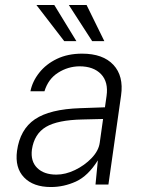

<svg xmlns="http://www.w3.org/2000/svg" viewBox="-20 -743 588 773"><path d="M185 10Q114 10 76.8 -28.8Q39.5 -67.5 48.5 -135.5Q60.5 -222 120.5 -262.8Q180.5 -303.5 303 -307.5L402.5 -311L409 -356.5Q417 -413 386.8 -444.5Q356.5 -476 300 -476Q253.5 -475.5 213.8 -450.2Q174 -425 159 -375.5H102.5Q110.5 -415.5 138 -450.2Q165.5 -485 209.2 -506Q253 -527 310.5 -527Q394.5 -527 436.5 -482Q478.5 -437 467.5 -359L416.5 0H364.5L374 -97.5Q334.5 -34.5 285.8 -12.2Q237 10 185 10ZM207 -40Q243.5 -40 282 -58.5Q320.5 -77 348.8 -106.5Q377 -136 381.5 -168L395 -264L312.5 -262Q212 -260 165 -232Q118 -204 108.5 -141Q102.5 -93.5 129.8 -66.8Q157 -40 207 -40ZM328.5 -723 400 -577.5H351L257 -723ZM198.5 -723 287.5 -577.5H238.5L126.5 -723Z"/></svg>

Font: Public Sans ExtraLight
Style: Italic
Weight: 200
Italic angle: -8°
Designer: The Public Sans project authors (U.S. Web Design System). Libre Franklin designed by Pablo Impallari and Rodrigo Fuenzal
Version: Version 1.007; ttfautohint (v1.8.1) -l 8 -r 50 -G 200 -x 14 